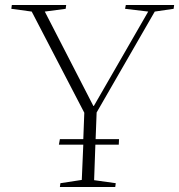

<svg xmlns="http://www.w3.org/2000/svg" viewBox="-20 -743 712 763"><path d="M27 -723H243L241 -708L158 -697L351 -322H353L569 -697L477 -708L480 -723H672L670 -708L595 -697L364 -296L360 -190H453L452 -168H359L354 -27L440 -15L438 0H218L220 -15L305 -28L311 -168H214L218 -190H311L315 -295L106 -697L25 -708Z"/></svg>

Font: Literata 60pt ExtraLight
Style: Italic
Weight: 250
Italic angle: -2°
Designer: Latin by Veronika Burian and Jose Scaglione. Greek by Irene Vlachou. Cyrillic by Vera Evstafieva
Foundry: TypeTogether
Version: Version 3.103;gftools[0.9.29]